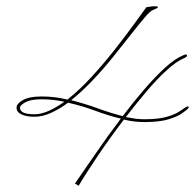

<svg xmlns="http://www.w3.org/2000/svg" viewBox="-20 -553 625 615"><path d="M567 -376Q578 -381 579 -376Q580 -371 570 -367Q546 -357 515 -329Q484 -301 450.5 -261.5Q417 -222 383 -178Q398 -175 412.5 -173Q427 -171 442 -171Q488 -171 515 -179Q542 -187 555.5 -196.5Q569 -206 574 -209Q582 -214 584 -211.5Q586 -209 581 -204Q576 -199 561.5 -189Q547 -179 518.5 -170.5Q490 -162 442 -162Q426 -162 409.5 -164Q393 -166 377 -170Q331 -110 292 -52Q253 6 232 42L220 35Q246 -2 284.5 -58.5Q323 -115 367 -173Q326 -183 284.5 -198.5Q243 -214 198 -224Q171 -204 143.5 -191.5Q116 -179 90 -179Q65 -179 49 -186.5Q33 -194 33 -208Q33 -221 53.5 -232.5Q74 -244 113 -244Q135 -244 155.5 -241.5Q176 -239 196 -234Q235 -265 274 -307.5Q313 -350 347.5 -394Q382 -438 408.5 -474.5Q435 -511 449 -530Q462 -532 466.5 -532.5Q471 -533 476 -533Q486 -533 486 -530Q486 -527 472 -522Q462 -519 443.5 -497Q425 -475 399 -442Q373 -409 342.5 -371Q312 -333 277.5 -296.5Q243 -260 208 -232Q252 -221 293 -206Q334 -191 373 -181Q407 -226 441.5 -266Q476 -306 508 -335.5Q540 -365 567 -376ZM44 -208Q44 -187 90 -187Q112 -187 136.5 -198Q161 -209 186 -227Q168 -231 150 -233Q132 -235 113 -235Q79 -235 61.5 -225.5Q44 -216 44 -208Z"/></svg>

Font: Kapakana Light
Style: Regular
Weight: 300
Designer: Kyosuke Nagai
Version: Version 1.000